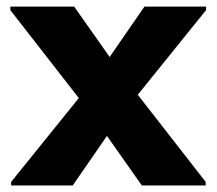

<svg xmlns="http://www.w3.org/2000/svg" viewBox="-20 -567 662 587"><path d="M413.6 0 268 -206.8 11.6 -536V-546.8H206.8L352.4 -340L608.8 -10.8V0ZM14 0V-10.8L273.2 -332L421.6 -546.8H610V-536L350.8 -214.8L202.4 0Z"/></svg>

Font: Kufam
Style: Regular
Weight: 400
Designer: Wael Morcos, Artur Schmal
Foundry: Original Type
Version: Version 1.301; ttfautohint (v1.8.3)